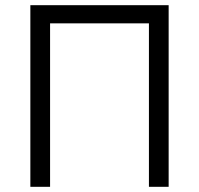

<svg xmlns="http://www.w3.org/2000/svg" viewBox="-20 -720 767 740"><path d="M97 0V-700H630V0H554V-630H173V0Z"/></svg>

Font: Geologica Cursive ExtraLight
Style: Regular
Weight: 250
Designer: Sindre Bremnes, Frode Helland
Foundry: Monokrom Skriftforlag AS
Version: Version 1.010;gftools[0.9.28]